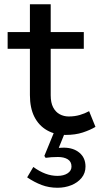

<svg xmlns="http://www.w3.org/2000/svg" viewBox="-20 -622 487 905"><path d="M289 14Q240 14 201.5 -8Q163 -30 142 -71.5Q121 -113 121 -174V-602H219V-173Q219 -138 230.5 -116Q242 -94 261.5 -83.5Q281 -73 304 -73Q332 -73 356 -80Q380 -87 400 -98L430 -24Q405 -9 370 2.5Q335 14 289 14ZM16 -392V-471H375V-392ZM251 263Q211 263 176.5 250Q142 237 108 214L137 165Q166 186 194 196.5Q222 207 251 207Q280 207 298.5 195Q317 183 317 163Q317 140 299.5 129Q282 118 253 118Q236 118 222 119Q208 120 195 122L189 113L239 -9H291L257 75Q262 75 268 74.5Q274 74 280 74Q326 74 354.5 98Q383 122 383 163Q383 194 364.5 216.5Q346 239 316 251Q286 263 251 263Z"/></svg>

Font: BioRhyme
Style: Regular
Weight: 400
Designer: Aoife Mooney
Foundry: Aoife Mooney Type
Version: Version 1.600;gftools[0.9.33]